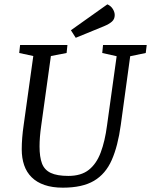

<svg xmlns="http://www.w3.org/2000/svg" viewBox="-20 -856 698 887"><path d="M270.3 11Q221.6 11 185.7 -1.4Q149.8 -13.7 126.3 -37Q102.7 -60.3 91.6 -92.9Q80.4 -125.6 80.4 -166.3Q80.4 -217.5 89.4 -278.8L133.8 -597.2L68.8 -611.2L72.8 -648H291.5L287.7 -611.2L215.1 -597.2L170.5 -276.3Q166.4 -247.8 164.5 -223.9Q162.7 -200 162.7 -179.5Q162.7 -130.9 173.9 -101Q185.2 -71.1 214.4 -57.2Q243.6 -43.3 296 -43.3Q354.8 -43.3 390.2 -71.3Q425.6 -99.2 445.2 -151.4Q464.9 -203.6 474.4 -276.3L518.9 -596.3L452.3 -611.2L456 -648H657.8L653.3 -611.2L581.5 -596.3L538 -278.9Q524.7 -181.2 496.3 -116.9Q468 -52.5 414.3 -20.8Q360.7 11 270.3 11ZM329.9 -681.4 307.6 -716.3 476 -835.9Q492.1 -829 501 -814.7Q510 -800.4 510 -786.4Q510 -767.7 497.2 -756.3Q484.3 -744.8 460 -734.7Z"/></svg>

Font: Faustina Light
Style: Italic
Weight: 300
Italic angle: -8°
Designer: Alfonso Garcia
Foundry: http://www.omnibus-type.com
Version: Version 1.200